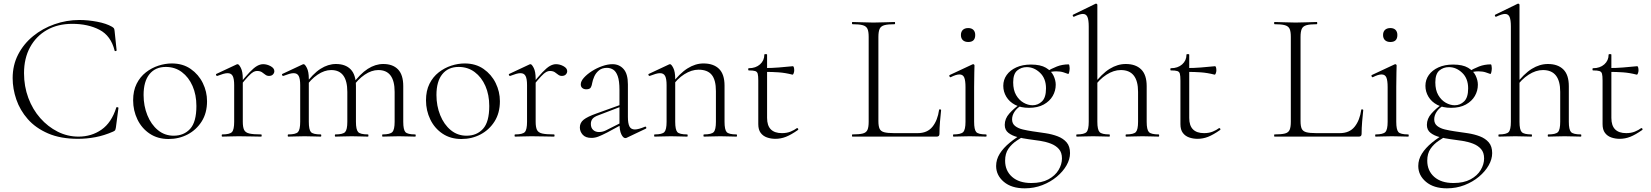

<svg xmlns="http://www.w3.org/2000/svg" viewBox="-20 -745 9002 1047"><path d="M413 -636Q460 -636 510 -626.5Q560 -617 591 -599Q599 -594 601.5 -590Q604 -586 605 -575L616 -470Q616 -468 611 -466.5Q606 -465 605 -469Q585 -550 522.5 -582.5Q460 -615 374 -615Q295 -615 236 -581.5Q177 -548 144 -487.5Q111 -427 111 -346Q111 -274 134.5 -211Q158 -148 199.5 -101Q241 -54 294.5 -27Q348 0 408 0Q479 0 533.5 -38Q588 -76 614 -158Q615 -162 620.5 -160.5Q626 -159 626 -157L612 -50Q610 -38 607.5 -34.5Q605 -31 596 -27Q548 -6 500.5 3Q453 12 405 12Q310 12 242 -17.5Q174 -47 131.5 -95.5Q89 -144 69 -202.5Q49 -261 49 -319Q49 -390 79 -448Q109 -506 160.5 -548Q212 -590 277.5 -613Q343 -636 413 -636Z M899 13Q840 13 796.5 -16Q753 -45 729.5 -93.5Q706 -142 706 -198Q706 -250 725 -288Q744 -326 775.5 -350.5Q807 -375 844 -387Q881 -399 917 -399Q977 -399 1020 -369Q1063 -339 1086 -292Q1109 -245 1109 -193Q1109 -129 1080 -83Q1051 -37 1003.5 -12Q956 13 899 13ZM927 -5Q983 -5 1017 -42.5Q1051 -80 1051 -167Q1051 -228 1030 -276Q1009 -324 971.5 -352Q934 -380 884 -380Q827 -380 795 -340.5Q763 -301 763 -227Q763 -168 783.5 -117Q804 -66 841 -35.5Q878 -5 927 -5Z M1285 -271 1281 -281Q1318 -327 1341.5 -351.5Q1365 -376 1382 -385.5Q1399 -395 1415 -395Q1436 -395 1456 -384Q1476 -373 1476 -357Q1476 -347 1468.5 -339Q1461 -331 1447 -331Q1435 -331 1426.5 -338Q1418 -345 1408 -351.5Q1398 -358 1381 -358Q1372 -358 1361.5 -352.5Q1351 -347 1333.5 -328.5Q1316 -310 1285 -271ZM1192 0Q1189 0 1189 -6Q1189 -12 1192 -12Q1233 -12 1245 -25Q1257 -38 1257 -81V-281Q1257 -315 1249 -330.5Q1241 -346 1221 -346Q1211 -346 1197 -342Q1183 -338 1165 -331Q1161 -330 1158.5 -335Q1156 -340 1160 -342L1271 -394Q1273 -395 1276 -395Q1283 -395 1293.5 -374.5Q1304 -354 1304 -315V-81Q1304 -52 1311 -37Q1318 -22 1339.5 -17Q1361 -12 1404 -12Q1407 -12 1407 -6Q1407 0 1404 0Q1380 0 1348 -1Q1316 -2 1281 -2Q1256 -2 1232.5 -1Q1209 0 1192 0Z M2066 0Q2064 0 2064 -6Q2064 -12 2066 -12Q2107 -12 2119.5 -25Q2132 -38 2132 -81V-244Q2132 -363 2043 -363Q2006 -363 1968.5 -337.5Q1931 -312 1902 -269L1898 -281Q1944 -343 1985.5 -369.5Q2027 -396 2070 -396Q2122 -396 2150.5 -366.5Q2179 -337 2179 -275V-81Q2179 -38 2190.5 -25Q2202 -12 2244 -12Q2247 -12 2247 -6Q2247 0 2244 0Q2227 0 2204 -1Q2181 -2 2155 -2Q2130 -2 2107 -1Q2084 0 2066 0ZM1809 0Q1806 0 1806 -6Q1806 -12 1809 -12Q1850 -12 1862 -25Q1874 -38 1874 -81V-244Q1874 -363 1786 -363Q1749 -363 1711.5 -337.5Q1674 -312 1645 -269L1641 -281Q1686 -343 1727.5 -369.5Q1769 -396 1812 -396Q1864 -396 1892.5 -366.5Q1921 -337 1921 -275V-81Q1921 -38 1933 -25Q1945 -12 1987 -12Q1989 -12 1989 -6Q1989 0 1987 0Q1969 0 1946.5 -1Q1924 -2 1898 -2Q1873 -2 1849.5 -1Q1826 0 1809 0ZM1552 0Q1549 0 1549 -6Q1549 -12 1552 -12Q1593 -12 1605 -25Q1617 -38 1617 -81V-281Q1617 -315 1609 -330.5Q1601 -346 1581 -346Q1571 -346 1557 -342Q1543 -338 1525 -331Q1521 -330 1518.5 -335Q1516 -340 1520 -342L1631 -394Q1633 -395 1636 -395Q1643 -395 1653.5 -374.5Q1664 -354 1664 -315V-81Q1664 -38 1675.5 -25Q1687 -12 1729 -12Q1732 -12 1732 -6Q1732 0 1729 0Q1712 0 1689 -1Q1666 -2 1641 -2Q1616 -2 1592.5 -1Q1569 0 1552 0Z M2496 13Q2437 13 2393.5 -16Q2350 -45 2326.5 -93.5Q2303 -142 2303 -198Q2303 -250 2322 -288Q2341 -326 2372.5 -350.5Q2404 -375 2441 -387Q2478 -399 2514 -399Q2574 -399 2617 -369Q2660 -339 2683 -292Q2706 -245 2706 -193Q2706 -129 2677 -83Q2648 -37 2600.5 -12Q2553 13 2496 13ZM2524 -5Q2580 -5 2614 -42.5Q2648 -80 2648 -167Q2648 -228 2627 -276Q2606 -324 2568.5 -352Q2531 -380 2481 -380Q2424 -380 2392 -340.5Q2360 -301 2360 -227Q2360 -168 2380.5 -117Q2401 -66 2438 -35.5Q2475 -5 2524 -5Z M2882 -271 2878 -281Q2915 -327 2938.5 -351.5Q2962 -376 2979 -385.5Q2996 -395 3012 -395Q3033 -395 3053 -384Q3073 -373 3073 -357Q3073 -347 3065.5 -339Q3058 -331 3044 -331Q3032 -331 3023.5 -338Q3015 -345 3005 -351.5Q2995 -358 2978 -358Q2969 -358 2958.5 -352.5Q2948 -347 2930.5 -328.5Q2913 -310 2882 -271ZM2789 0Q2786 0 2786 -6Q2786 -12 2789 -12Q2830 -12 2842 -25Q2854 -38 2854 -81V-281Q2854 -315 2846 -330.5Q2838 -346 2818 -346Q2808 -346 2794 -342Q2780 -338 2762 -331Q2758 -330 2755.5 -335Q2753 -340 2757 -342L2868 -394Q2870 -395 2873 -395Q2880 -395 2890.5 -374.5Q2901 -354 2901 -315V-81Q2901 -52 2908 -37Q2915 -22 2936.5 -17Q2958 -12 3001 -12Q3004 -12 3004 -6Q3004 0 3001 0Q2977 0 2945 -1Q2913 -2 2878 -2Q2853 -2 2829.5 -1Q2806 0 2789 0Z M3398 6Q3394 8 3390 8Q3378 8 3368 -13Q3358 -34 3358 -74V-255Q3358 -304 3348.5 -330Q3339 -356 3323.5 -365.5Q3308 -375 3290 -375Q3263 -375 3246 -361Q3229 -347 3220.5 -327.5Q3212 -308 3209 -291Q3208 -281 3202.5 -269.5Q3197 -258 3177 -258Q3164 -258 3155.5 -265Q3147 -272 3147 -285Q3147 -302 3164 -321Q3181 -340 3207.5 -357Q3234 -374 3264 -384.5Q3294 -395 3320 -395Q3357 -395 3380.5 -368.5Q3404 -342 3404 -285V-108Q3404 -72 3412.5 -55.5Q3421 -39 3442 -39Q3461 -39 3497 -54Q3502 -56 3504 -50.5Q3506 -45 3501 -43ZM3205 7Q3173 7 3157.5 -10.5Q3142 -28 3142 -50Q3142 -76 3163 -92.5Q3184 -109 3232 -126L3368 -175L3370 -165L3242 -116Q3220 -108 3211 -97Q3202 -86 3202 -69Q3202 -48 3214.5 -36.5Q3227 -25 3246 -25Q3257 -25 3266.5 -27.5Q3276 -30 3284 -34L3377 -81L3379 -70L3292 -23Q3261 -7 3242.5 0Q3224 7 3205 7Z M3819 0Q3816 0 3816 -6Q3816 -12 3819 -12Q3860 -12 3872 -25Q3884 -38 3884 -81V-248Q3884 -309 3861 -337Q3838 -365 3789 -365Q3751 -365 3711.5 -340Q3672 -315 3643 -271L3639 -283Q3686 -345 3729 -372Q3772 -399 3816 -399Q3871 -399 3901 -369.5Q3931 -340 3931 -278V-81Q3931 -38 3942.5 -25Q3954 -12 3996 -12Q3999 -12 3999 -6Q3999 0 3996 0Q3979 0 3956 -1Q3933 -2 3908 -2Q3883 -2 3859.5 -1Q3836 0 3819 0ZM3550 0Q3547 0 3547 -6Q3547 -12 3550 -12Q3591 -12 3603 -25Q3615 -38 3615 -81V-281Q3615 -315 3607 -330.5Q3599 -346 3579 -346Q3569 -346 3555 -342Q3541 -338 3523 -331Q3519 -330 3516.5 -335Q3514 -340 3518 -342L3629 -394Q3631 -395 3634 -395Q3641 -395 3651.5 -374.5Q3662 -354 3662 -315V-81Q3662 -38 3673.5 -25Q3685 -12 3727 -12Q3730 -12 3730 -6Q3730 0 3727 0Q3710 0 3687 -1Q3664 -2 3639 -2Q3614 -2 3590.5 -1Q3567 0 3550 0Z M4208 12Q4184 12 4162.5 4.5Q4141 -3 4128 -20.5Q4115 -38 4115 -68V-306Q4115 -331 4112 -342.5Q4109 -354 4098 -357.5Q4087 -361 4063 -361Q4060 -361 4060 -367Q4060 -373 4063 -373Q4101 -373 4124.5 -394Q4148 -415 4148 -447Q4148 -450 4155.5 -450Q4163 -450 4163 -447V-102Q4163 -60 4183.5 -39.5Q4204 -19 4244 -19Q4271 -19 4291.5 -27.5Q4312 -36 4325 -46Q4329 -48 4332 -43.5Q4335 -39 4331 -36Q4294 -10 4266 1Q4238 12 4208 12ZM4301 -338Q4262 -348 4226.5 -350.5Q4191 -353 4151 -353V-374Q4190 -374 4226.5 -377Q4263 -380 4304 -384Q4307 -384 4309 -377.5Q4311 -371 4311 -361Q4311 -354 4308 -345.5Q4305 -337 4301 -338Z M4770 -543V-85Q4770 -57 4776.5 -43Q4783 -29 4801.5 -24Q4820 -19 4856 -19H4984Q5037 -19 5065 -54Q5093 -89 5101 -146Q5101 -149 5106.5 -148.5Q5112 -148 5112 -145Q5109 -119 5106 -82.5Q5103 -46 5103 -15Q5103 0 5088 0H4628Q4626 0 4626 -6Q4626 -12 4628 -12Q4666 -12 4685 -17Q4704 -22 4710.5 -37Q4717 -52 4717 -81V-544Q4717 -573 4710.5 -587.5Q4704 -602 4685 -607.5Q4666 -613 4628 -613Q4626 -613 4626 -619Q4626 -625 4628 -625Q4652 -625 4681.5 -623.5Q4711 -622 4743 -622Q4777 -622 4806.5 -623.5Q4836 -625 4859 -625Q4861 -625 4861 -619Q4861 -613 4859 -613Q4821 -613 4802 -607.5Q4783 -602 4776.5 -587Q4770 -572 4770 -543Z M5179 0Q5177 0 5177 -6Q5177 -12 5179 -12Q5220 -12 5232.5 -25Q5245 -38 5245 -81V-270Q5245 -306 5238 -322.5Q5231 -339 5212 -339Q5203 -339 5191.5 -335.5Q5180 -332 5164 -324Q5160 -323 5157.5 -328.5Q5155 -334 5159 -336L5283 -394Q5286 -395 5287 -395Q5289 -395 5291.5 -393Q5294 -391 5294 -388Q5294 -381 5293 -349.5Q5292 -318 5292 -271V-81Q5292 -38 5303.5 -25Q5315 -12 5357 -12Q5360 -12 5360 -6Q5360 0 5357 0Q5340 0 5317 -1Q5294 -2 5268 -2Q5243 -2 5220 -1Q5197 0 5179 0ZM5260 -516Q5241 -516 5230.5 -526Q5220 -536 5220 -554Q5220 -572 5230.5 -582Q5241 -592 5260 -592Q5278 -592 5288 -582Q5298 -572 5298 -554Q5298 -516 5260 -516Z M5568 282Q5496 282 5454 246.5Q5412 211 5412 160Q5412 125 5431.5 93.5Q5451 62 5487 32.5Q5523 3 5572 -25L5582 -14Q5553 3 5525 21.5Q5497 40 5479 66Q5461 92 5461 131Q5461 186 5499 219.5Q5537 253 5604 253Q5660 253 5697 233Q5734 213 5752.5 182Q5771 151 5771 119Q5771 87 5754.5 68Q5738 49 5711 38.5Q5684 28 5652 23Q5620 18 5588 14Q5558 10 5528.5 2.5Q5499 -5 5479 -20.5Q5459 -36 5459 -64Q5459 -98 5484 -126Q5509 -154 5537 -173L5544 -166Q5524 -154 5511.5 -134.5Q5499 -115 5499 -94Q5499 -71 5515.5 -58Q5532 -45 5557.5 -39Q5583 -33 5610 -29Q5646 -24 5682 -18.5Q5718 -13 5748 -1.5Q5778 10 5796.5 31.5Q5815 53 5815 90Q5815 123 5796 156.5Q5777 190 5743 218.5Q5709 247 5664 264.5Q5619 282 5568 282ZM5591 -157Q5546 -157 5515 -173.5Q5484 -190 5467.5 -217.5Q5451 -245 5451 -277Q5451 -310 5469.5 -336Q5488 -362 5522 -377.5Q5556 -393 5602 -393Q5654 -393 5683.5 -375.5Q5713 -358 5725 -332.5Q5737 -307 5737 -283Q5737 -250 5720.5 -221.5Q5704 -193 5671.5 -175Q5639 -157 5591 -157ZM5611 -171Q5640 -171 5662 -192Q5684 -213 5684 -263Q5684 -317 5651.5 -348Q5619 -379 5579 -379Q5549 -379 5527 -360.5Q5505 -342 5505 -296Q5505 -254 5521 -226.5Q5537 -199 5561.5 -185Q5586 -171 5611 -171ZM5684 -319V-353Q5714 -371 5743.5 -382.5Q5773 -394 5808 -394Q5810 -394 5811.5 -387Q5813 -380 5813 -373Q5813 -363 5810.5 -351.5Q5808 -340 5804 -342Q5796 -345 5779.5 -350.5Q5763 -356 5740 -356Q5727 -356 5715.5 -354Q5704 -352 5693 -349Z M5852 0Q5849 0 5849 -6Q5849 -12 5852 -12Q5893 -12 5905 -25Q5917 -38 5917 -81V-600Q5917 -636 5910 -652.5Q5903 -669 5885 -669Q5869 -669 5837 -654Q5833 -652 5830.5 -657.5Q5828 -663 5832 -665L5955 -725Q5956 -725 5956 -725Q5956 -725 5957 -725Q5960 -725 5962 -723Q5964 -721 5964 -718V-81Q5964 -38 5976 -25Q5988 -12 6030 -12Q6032 -12 6032 -6Q6032 0 6030 0Q6012 0 5989.5 -1Q5967 -2 5941 -2Q5916 -2 5892.5 -1Q5869 0 5852 0ZM6121 0Q6118 0 6118 -6Q6118 -12 6121 -12Q6162 -12 6174 -25Q6186 -38 6186 -81V-244Q6186 -363 6092 -363Q6053 -363 6013.5 -337.5Q5974 -312 5945 -269L5941 -281Q5988 -343 6031 -369.5Q6074 -396 6119 -396Q6173 -396 6203 -366.5Q6233 -337 6233 -275V-81Q6233 -38 6245 -25Q6257 -12 6299 -12Q6301 -12 6301 -6Q6301 0 6299 0Q6281 0 6258.5 -1Q6236 -2 6210 -2Q6185 -2 6161.5 -1Q6138 0 6121 0Z M6510 12Q6486 12 6464.5 4.5Q6443 -3 6430 -20.5Q6417 -38 6417 -68V-306Q6417 -331 6414 -342.5Q6411 -354 6400 -357.5Q6389 -361 6365 -361Q6362 -361 6362 -367Q6362 -373 6365 -373Q6403 -373 6426.5 -394Q6450 -415 6450 -447Q6450 -450 6457.5 -450Q6465 -450 6465 -447V-102Q6465 -60 6485.5 -39.5Q6506 -19 6546 -19Q6573 -19 6593.5 -27.5Q6614 -36 6627 -46Q6631 -48 6634 -43.5Q6637 -39 6633 -36Q6596 -10 6568 1Q6540 12 6510 12ZM6603 -338Q6564 -348 6528.5 -350.5Q6493 -353 6453 -353V-374Q6492 -374 6528.5 -377Q6565 -380 6606 -384Q6609 -384 6611 -377.5Q6613 -371 6613 -361Q6613 -354 6610 -345.5Q6607 -337 6603 -338Z M7072 -543V-85Q7072 -57 7078.5 -43Q7085 -29 7103.5 -24Q7122 -19 7158 -19H7286Q7339 -19 7367 -54Q7395 -89 7403 -146Q7403 -149 7408.5 -148.5Q7414 -148 7414 -145Q7411 -119 7408 -82.5Q7405 -46 7405 -15Q7405 0 7390 0H6930Q6928 0 6928 -6Q6928 -12 6930 -12Q6968 -12 6987 -17Q7006 -22 7012.5 -37Q7019 -52 7019 -81V-544Q7019 -573 7012.5 -587.5Q7006 -602 6987 -607.5Q6968 -613 6930 -613Q6928 -613 6928 -619Q6928 -625 6930 -625Q6954 -625 6983.5 -623.5Q7013 -622 7045 -622Q7079 -622 7108.5 -623.5Q7138 -625 7161 -625Q7163 -625 7163 -619Q7163 -613 7161 -613Q7123 -613 7104 -607.5Q7085 -602 7078.5 -587Q7072 -572 7072 -543Z M7481 0Q7479 0 7479 -6Q7479 -12 7481 -12Q7522 -12 7534.5 -25Q7547 -38 7547 -81V-270Q7547 -306 7540 -322.5Q7533 -339 7514 -339Q7505 -339 7493.5 -335.5Q7482 -332 7466 -324Q7462 -323 7459.5 -328.5Q7457 -334 7461 -336L7585 -394Q7588 -395 7589 -395Q7591 -395 7593.5 -393Q7596 -391 7596 -388Q7596 -381 7595 -349.5Q7594 -318 7594 -271V-81Q7594 -38 7605.5 -25Q7617 -12 7659 -12Q7662 -12 7662 -6Q7662 0 7659 0Q7642 0 7619 -1Q7596 -2 7570 -2Q7545 -2 7522 -1Q7499 0 7481 0ZM7562 -516Q7543 -516 7532.5 -526Q7522 -536 7522 -554Q7522 -572 7532.5 -582Q7543 -592 7562 -592Q7580 -592 7590 -582Q7600 -572 7600 -554Q7600 -516 7562 -516Z M7870 282Q7798 282 7756 246.5Q7714 211 7714 160Q7714 125 7733.5 93.5Q7753 62 7789 32.5Q7825 3 7874 -25L7884 -14Q7855 3 7827 21.5Q7799 40 7781 66Q7763 92 7763 131Q7763 186 7801 219.5Q7839 253 7906 253Q7962 253 7999 233Q8036 213 8054.5 182Q8073 151 8073 119Q8073 87 8056.5 68Q8040 49 8013 38.5Q7986 28 7954 23Q7922 18 7890 14Q7860 10 7830.5 2.5Q7801 -5 7781 -20.5Q7761 -36 7761 -64Q7761 -98 7786 -126Q7811 -154 7839 -173L7846 -166Q7826 -154 7813.5 -134.5Q7801 -115 7801 -94Q7801 -71 7817.5 -58Q7834 -45 7859.5 -39Q7885 -33 7912 -29Q7948 -24 7984 -18.5Q8020 -13 8050 -1.5Q8080 10 8098.5 31.5Q8117 53 8117 90Q8117 123 8098 156.5Q8079 190 8045 218.5Q8011 247 7966 264.5Q7921 282 7870 282ZM7893 -157Q7848 -157 7817 -173.5Q7786 -190 7769.5 -217.5Q7753 -245 7753 -277Q7753 -310 7771.5 -336Q7790 -362 7824 -377.5Q7858 -393 7904 -393Q7956 -393 7985.5 -375.5Q8015 -358 8027 -332.5Q8039 -307 8039 -283Q8039 -250 8022.5 -221.5Q8006 -193 7973.5 -175Q7941 -157 7893 -157ZM7913 -171Q7942 -171 7964 -192Q7986 -213 7986 -263Q7986 -317 7953.5 -348Q7921 -379 7881 -379Q7851 -379 7829 -360.5Q7807 -342 7807 -296Q7807 -254 7823 -226.5Q7839 -199 7863.5 -185Q7888 -171 7913 -171ZM7986 -319V-353Q8016 -371 8045.5 -382.5Q8075 -394 8110 -394Q8112 -394 8113.5 -387Q8115 -380 8115 -373Q8115 -363 8112.5 -351.5Q8110 -340 8106 -342Q8098 -345 8081.5 -350.5Q8065 -356 8042 -356Q8029 -356 8017.5 -354Q8006 -352 7995 -349Z M8154 0Q8151 0 8151 -6Q8151 -12 8154 -12Q8195 -12 8207 -25Q8219 -38 8219 -81V-600Q8219 -636 8212 -652.5Q8205 -669 8187 -669Q8171 -669 8139 -654Q8135 -652 8132.5 -657.5Q8130 -663 8134 -665L8257 -725Q8258 -725 8258 -725Q8258 -725 8259 -725Q8262 -725 8264 -723Q8266 -721 8266 -718V-81Q8266 -38 8278 -25Q8290 -12 8332 -12Q8334 -12 8334 -6Q8334 0 8332 0Q8314 0 8291.5 -1Q8269 -2 8243 -2Q8218 -2 8194.5 -1Q8171 0 8154 0ZM8423 0Q8420 0 8420 -6Q8420 -12 8423 -12Q8464 -12 8476 -25Q8488 -38 8488 -81V-244Q8488 -363 8394 -363Q8355 -363 8315.5 -337.5Q8276 -312 8247 -269L8243 -281Q8290 -343 8333 -369.5Q8376 -396 8421 -396Q8475 -396 8505 -366.5Q8535 -337 8535 -275V-81Q8535 -38 8547 -25Q8559 -12 8601 -12Q8603 -12 8603 -6Q8603 0 8601 0Q8583 0 8560.5 -1Q8538 -2 8512 -2Q8487 -2 8463.5 -1Q8440 0 8423 0Z M8812 12Q8788 12 8766.5 4.5Q8745 -3 8732 -20.5Q8719 -38 8719 -68V-306Q8719 -331 8716 -342.5Q8713 -354 8702 -357.5Q8691 -361 8667 -361Q8664 -361 8664 -367Q8664 -373 8667 -373Q8705 -373 8728.5 -394Q8752 -415 8752 -447Q8752 -450 8759.5 -450Q8767 -450 8767 -447V-102Q8767 -60 8787.5 -39.5Q8808 -19 8848 -19Q8875 -19 8895.5 -27.5Q8916 -36 8929 -46Q8933 -48 8936 -43.5Q8939 -39 8935 -36Q8898 -10 8870 1Q8842 12 8812 12ZM8905 -338Q8866 -348 8830.5 -350.5Q8795 -353 8755 -353V-374Q8794 -374 8830.5 -377Q8867 -380 8908 -384Q8911 -384 8913 -377.5Q8915 -371 8915 -361Q8915 -354 8912 -345.5Q8909 -337 8905 -338Z"/></svg>

Font: Cormorant Light Light
Style: Regular
Weight: 300
Version: Version 4.000